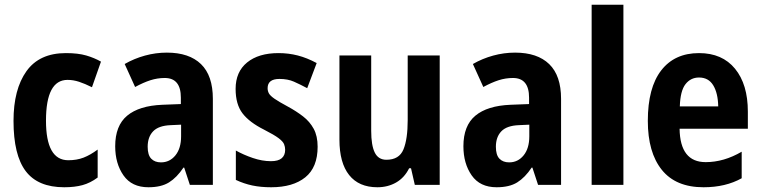

<svg xmlns="http://www.w3.org/2000/svg" viewBox="-20 -831 3209 810"><path d="M251 -41Q140 -41 88.5 -109Q37 -177 37 -321Q37 -454 91.5 -530.5Q146 -607 258 -607Q309 -607 343.5 -597Q378 -587 406 -571L368 -463Q338 -478 313.5 -486Q289 -494 265 -494Q174 -494 174 -322Q174 -155 268 -155Q304 -155 332.5 -166Q361 -177 392 -200V-82Q361 -59 328 -50Q295 -41 251 -41Z M684 -609Q778 -609 828 -560.5Q878 -512 878 -414V-51H781L757 -124H754Q726 -82 693 -61.5Q660 -41 606 -41Q536 -41 501 -91Q466 -141 466 -214Q466 -301 516.5 -343Q567 -385 665 -389L743 -392V-419Q743 -502 675 -502Q644 -502 614.5 -492.5Q585 -483 550 -464L506 -561Q546 -584 591.5 -596.5Q637 -609 684 -609ZM700 -303Q649 -301 626 -277Q603 -253 603 -212Q603 -177 618 -161.5Q633 -146 659 -146Q696 -146 720 -175.5Q744 -205 744 -256V-305Z M1320 -212Q1320 -125 1268 -83Q1216 -41 1124 -41Q1080 -41 1044.5 -48.5Q1009 -56 975 -72V-196Q1007 -178 1046.5 -164.5Q1086 -151 1123 -151Q1154 -151 1168.5 -163.5Q1183 -176 1183 -199Q1183 -211 1178.5 -222.5Q1174 -234 1155.5 -248Q1137 -262 1094 -284Q1032 -315 1003 -353Q974 -391 974 -456Q974 -528 1022.5 -567.5Q1071 -607 1155 -607Q1197 -607 1236 -597Q1275 -587 1316 -565L1276 -459Q1246 -475 1220 -486.5Q1194 -498 1159 -498Q1109 -498 1109 -459Q1109 -447 1114.5 -437Q1120 -427 1138 -414.5Q1156 -402 1195 -381Q1230 -362 1258.5 -340Q1287 -318 1303.5 -287.5Q1320 -257 1320 -212Z M1835 -597V-51H1730L1714 -121H1706Q1686 -81 1651 -61Q1616 -41 1572 -41Q1494 -41 1453 -92.5Q1412 -144 1412 -242V-597H1546V-279Q1546 -218 1561 -187.5Q1576 -157 1610 -157Q1664 -157 1682 -200.5Q1700 -244 1700 -325V-597Z M2153 -609Q2247 -609 2297 -560.5Q2347 -512 2347 -414V-51H2250L2226 -124H2223Q2195 -82 2162 -61.5Q2129 -41 2075 -41Q2005 -41 1970 -91Q1935 -141 1935 -214Q1935 -301 1985.5 -343Q2036 -385 2134 -389L2212 -392V-419Q2212 -502 2144 -502Q2113 -502 2083.5 -492.5Q2054 -483 2019 -464L1975 -561Q2015 -584 2060.5 -596.5Q2106 -609 2153 -609ZM2169 -303Q2118 -301 2095 -277Q2072 -253 2072 -212Q2072 -177 2087 -161.5Q2102 -146 2128 -146Q2165 -146 2189 -175.5Q2213 -205 2213 -256V-305Z M2610 -51H2476V-811H2610Z M2929 -607Q3027 -607 3081 -541Q3135 -475 3135 -360V-288H2847Q2849 -147 2957 -147Q3034 -147 3109 -191V-79Q3041 -41 2948 -41Q2831 -41 2772 -114.5Q2713 -188 2713 -321Q2713 -461 2769.5 -534Q2826 -607 2929 -607ZM2929 -504Q2894 -504 2872 -476Q2850 -448 2848 -382H3010Q3009 -438 2989 -471Q2969 -504 2929 -504Z"/></svg>

Font: Noto Sans Tamil UI Condensed
Style: Bold
Weight: 700
Width: 3
Designer: Jelle Bosma - Monotype Design Team
Foundry: Monotype Imaging Inc.
Version: Version 2.004; ttfautohint (v1.8.4.7-5d5b)